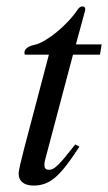

<svg xmlns="http://www.w3.org/2000/svg" viewBox="-20 -566 336 597"><path d="M296 -428H216L244 -531C245 -533 245 -538 245 -538C245 -543 242 -546 236 -546C232 -546 226 -543 222 -537C186 -483 121 -434 89 -427C65 -422 56 -413 56 -402C56 -402 56 -399 57 -396H132L54 -100C46 -68 38 -37 38 -26C38 -1 57 11 84 11C136 11 167 -18 227 -110L214 -117C165 -54 149 -38 133 -38C124 -38 118 -41 118 -54C118 -57 119 -64 120 -68L207 -396H291Z"/></svg>

Font: XITS
Style: Italic
Weight: 400
Italic angle: -16.33°
Designer: MicroPress Inc., with final additions and corrections provided by Coen Hoffman, Elsevier (retired)
Version: Version 1.302